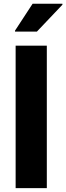

<svg xmlns="http://www.w3.org/2000/svg" viewBox="-20 -981 346 1001"><path d="M61.5 0V-743H224.1V0ZM58.3 -816.3V-821.3L150 -961.5H305.5V-956.5L172.4 -816.3Z"/></svg>

Font: Saira Thin
Style: Regular
Weight: 100
Designer: Hector Gatti with collaboration of the Omnibus-Type team
Foundry: Omnibus-Type
Version: Version 1.101